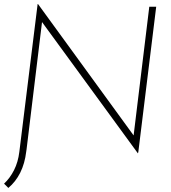

<svg xmlns="http://www.w3.org/2000/svg" viewBox="-63 -739 842 944"><path d="M615 15 136 -641 146 -650 67 0H33L122 -719H124L605 -58L592 -57L671 -706H705L617 9ZM74 -57 66 6Q59 65 36.5 110Q14 155 -22 185L-43 164Q-14 137 6 97.5Q26 58 32 8L43 -78Z"/></svg>

Font: Josefin Sans Thin ExtraLight
Style: Italic
Weight: 250
Italic angle: -7°
Version: Version 2.000